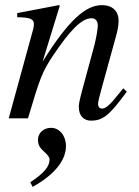

<svg xmlns="http://www.w3.org/2000/svg" viewBox="-20 -461 540 748"><path d="M460 -117C453 -108 446 -99 439 -91C410 -54 392 -38 378 -38C366 -38 362 -47 362 -56C362 -64 366 -81 376 -117L432 -320C438 -341 442 -362 442 -380C442 -416 420 -441 377 -441C313 -441 246 -381 146 -221L213 -439L209 -441C156 -430 128 -426 47 -410V-394C98 -393 112 -387 112 -367C112 -361 111 -355 110 -350L14 0H89C136 -158 144 -181 189 -248C252 -341 297 -390 337 -390C352 -390 361 -379 361 -361C361 -349 355 -313 347 -282L303 -120C289 -68 287 -55 287 -45C287 -7 309 9 334 9C381 9 406 -11 474 -104ZM107 267C192 220 237 164 237 108C237 68 212 37 179 37C150 37 128 57 128 83C128 102 133 113 152 130C167 144 173 151 173 161C173 188 151 214 98 249Z"/></svg>

Font: XITS
Style: Italic
Weight: 400
Italic angle: -16.33°
Designer: MicroPress Inc., with final additions and corrections provided by Coen Hoffman, Elsevier (retired)
Version: Version 1.107